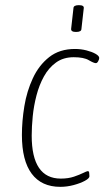

<svg xmlns="http://www.w3.org/2000/svg" viewBox="-20 -719 410 745"><path d="M214 6Q141 6 103 -45Q65 -96 65 -195Q65 -249 74.5 -307Q84 -365 107.5 -415.5Q131 -466 171 -497.5Q211 -529 271 -529Q294 -529 315.5 -523.5Q337 -518 351 -510Q365 -502 365 -494Q365 -489 361 -481.5Q357 -474 352 -474Q344 -474 324.5 -485.5Q305 -497 266 -497Q226 -497 197.5 -476.5Q169 -456 150.5 -422.5Q132 -389 121.5 -348.5Q111 -308 107 -267.5Q103 -227 103 -193Q103 -26 216 -26Q245 -26 267 -33.5Q289 -41 303 -48Q317 -55 321 -55Q325 -55 326 -49Q327 -43 327 -35Q327 -27 309.5 -17.5Q292 -8 266 -1Q240 6 214 6ZM275 -595Q255 -595 256 -607L265 -687Q265 -699 286 -699Q307 -699 305 -687L296 -607Q296 -595 275 -595Z"/></svg>

Font: Asap Condensed Condensed Thin
Style: Italic
Weight: 100
Width: 3
Italic angle: -6°
Designer: Pablo Cosgaya
Foundry: Omnibus-Type
Version: Version 3.001; ttfautohint (v1.8.4.7-5d5b)